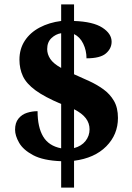

<svg xmlns="http://www.w3.org/2000/svg" viewBox="-20 -780 604 879"><path d="M260 -42Q178 -45 132 -69.5Q86 -94 67.5 -126.5Q49 -159 49 -186Q49 -218 64.5 -237Q80 -256 103.5 -263.5Q127 -271 152 -271Q152 -198 177.5 -155Q203 -112 260 -101V-304Q184 -336 142.5 -366.5Q101 -397 85 -431Q69 -465 69 -507Q69 -556 93.5 -593.5Q118 -631 161.5 -654Q205 -677 260 -684V-760H319V-684Q406 -681 448.5 -653.5Q491 -626 491 -589Q491 -558 465 -535.5Q439 -513 376 -513Q376 -549 361 -580Q346 -611 319 -624V-440Q353 -425 388 -409Q423 -393 453 -371.5Q483 -350 501.5 -318.5Q520 -287 520 -240Q520 -164 466.5 -110Q413 -56 319 -44V79H260ZM260 -628Q235 -624 215.5 -605.5Q196 -587 196 -555Q196 -532 210 -510.5Q224 -489 260 -469ZM319 -102Q353 -111 371.5 -134.5Q390 -158 390 -188Q390 -216 373 -238.5Q356 -261 319 -280Z"/></svg>

Font: Noto Serif Tamil ExtraBold
Style: Italic
Weight: 800
Italic angle: -12°
Designer: Indian Type Foundry, Tom Grace, and the Monotype Design Team
Foundry: Monotype Imaging Inc.
Version: Version 2.003; ttfautohint (v1.8.4.7-5d5b)